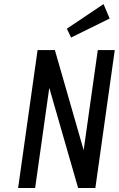

<svg xmlns="http://www.w3.org/2000/svg" viewBox="-20 -937 592 957"><path d="M70.3 0H155.1L225.6 -499.3L369.3 0H455.3L552 -687.3H467.4L397 -188.6L253.6 -687.3H167.3ZM334.3 -749.9 526.6 -844.7 496 -916.6 313.3 -794Z"/></svg>

Font: Secuela ExtLt
Style: Italic
Weight: 200
Italic angle: -8°
Designer: Fernando Haro
Foundry: deFharo
Version: Version 1.704